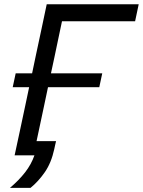

<svg xmlns="http://www.w3.org/2000/svg" viewBox="-20 -733 674 906"><path d="M27 153.5Q69 118 98.2 80.5Q127.5 43 142.5 0H49Q62 -59 73.5 -114Q85 -169 99.5 -236L117.5 -321.5H40L54 -387H131.5L149.5 -473Q164 -541 176 -597Q188 -653 200.5 -713H634.5L617.5 -632.5H272.5Q264 -592 255.2 -550.5Q246.5 -509 236.5 -461.5L220.5 -387H462.5L448.5 -321.5H206.5L188.5 -236Q178 -188 169.5 -146.8Q161 -105.5 152.5 -67H244.5Q242.5 -59 240.2 -48.5Q238 -38 236 -29Q222 35.5 191.2 79.8Q160.5 124 124 153.5Z"/></svg>

Font: Commissioner
Style: Italic
Weight: 400
Italic angle: -12°
Designer: Kostas Bartsokas
Foundry: Kostas Bartsokas
Version: Version 1.000; ttfautohint (v1.8.3)